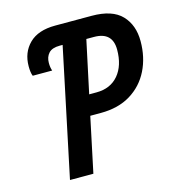

<svg xmlns="http://www.w3.org/2000/svg" viewBox="-107 -805 820 896"><g transform="rotate(-15 303.5 -357.0)"><path d="M121 0 251 -618H237Q200 -618 183.5 -600Q167 -582 167 -553Q167 -531 173 -515H79Q72 -531 72 -562Q72 -629 115 -671.5Q158 -714 241 -714H417Q516 -714 561.5 -666.5Q607 -619 607 -541Q607 -463 576 -400.5Q545 -338 485.5 -301.5Q426 -265 341 -265H290L234 0ZM346 -363Q414 -363 452.5 -408.5Q491 -454 491 -531Q491 -616 402 -616H365L311 -363Z"/></g></svg>

Font: Noto Sans Condensed SemiBold
Style: Italic
Weight: 600
Width: 3
Italic angle: -12°
Designer: Monotype Design Team
Foundry: Monotype Imaging Inc.
Version: Version 2.013; ttfautohint (v1.8.4.7-5d5b)